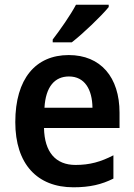

<svg xmlns="http://www.w3.org/2000/svg" viewBox="-20 -786 570 816"><path d="M442 -756V-766H303C279 -721 237 -661 204 -618V-606H285C333 -643 411 -718 442 -756ZM272 -552C132 -552 45 -452 45 -267C45 -89 138 10 292 10C362 10 412 -2 462 -27V-126C408 -98 361 -85 301 -85C216 -85 169 -140 167 -242H488V-307C488 -458 408 -552 272 -552ZM273 -461C340 -461 372 -406 373 -328H169C174 -418 213 -461 273 -461Z"/></svg>

Font: Noto Sans Devanagari UI SemiCondensed SemiBold
Style: Regular
Weight: 600
Width: 4
Designer: Jelle Bosma - Monotype Design Team
Foundry: Monotype Imaging Inc.
Version: Version 2.004